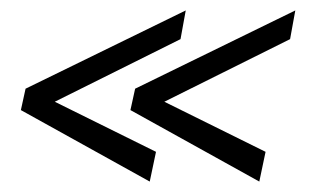

<svg xmlns="http://www.w3.org/2000/svg" viewBox="-20 -449 629 368"><path d="M230 -238 239 -279 546 -429 536 -374 295 -254 489 -158 477 -101ZM20 -238 29 -279 336 -429 326 -374 85 -254 279 -158 267 -101Z"/></svg>

Font: Galada
Style: Regular
Weight: 400
Designer: Latin by Pablo Impallari, Bengali by Jeremie Hornus, Yoann Minet, and Juan Bruce
Foundry: black foundry
Version: Version 1.261;PS 1.261;hotconv 1.0.86;makeotf.lib2.5.63406